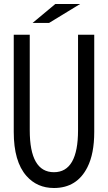

<svg xmlns="http://www.w3.org/2000/svg" viewBox="-20 -899 540 961"><path d="M256.8 -878.9H380.9L225.6 -784.2H143.1ZM48.8 -725.1H128.9V-247.1Q128.9 -37.1 250 -37.1Q370.6 -37.1 370.6 -247.1V-725.1H451.7V-238.8Q451.7 -129.4 417.5 -62Q365.2 42 250 42Q165.5 42 112.3 -18.6Q48.8 -90.3 48.8 -238.8Z"/></svg>

Font: BIZ UDGothic
Style: Regular
Weight: 400
Monospace: yes
Designer: TypeBank Co., Ltd.
Foundry: Morisawa Inc.
Version: Version 1.05